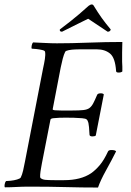

<svg xmlns="http://www.w3.org/2000/svg" viewBox="-27 -836 588 860"><path d="M384 -816Q390 -816 393 -810Q412 -779 428 -756.5Q444 -734 469 -704Q467 -694 455 -694L368 -752Q368 -752 348.5 -742.5Q329 -733 302 -719.5Q275 -706 251 -694Q239 -694 241 -704Q269 -725 289 -741Q309 -757 328 -773Q347 -789 370 -810Q378 -816 384 -816ZM228 -642Q292 -642 369.5 -645Q447 -648 521 -648Q520 -623 520 -601.5Q520 -580 520 -559Q521 -548 521 -537.5Q521 -527 521 -516Q516 -511 504 -511Q493 -511 493 -518Q489 -577 466 -596Q443 -615 407 -615H329Q324 -615 309.5 -614.5Q295 -614 281.5 -611.5Q268 -609 265 -604Q259 -592 254 -573Q249 -554 245 -534L209 -347Q208 -343 220 -342Q232 -341 247 -341H295Q328 -341 346 -343Q364 -345 373.5 -352Q383 -359 390.5 -373Q398 -387 408 -411Q411 -418 424 -418Q435 -418 438 -413L402 -229Q398 -225 387 -225Q375 -225 374 -232Q372 -274 369 -285.5Q366 -297 361 -301Q357 -305 340.5 -306.5Q324 -308 304 -308.5Q284 -309 267 -309Q255 -309 239 -308.5Q223 -308 211.5 -306.5Q200 -305 199 -300L161 -106Q160 -99 157 -83.5Q154 -68 153 -55Q152 -42 154 -39Q162 -32 175.5 -30.5Q189 -29 217 -29H260Q335 -29 381 -60Q401 -74 420 -96.5Q439 -119 457 -158Q460 -164 472 -164Q489 -164 493 -158Q473 -118 448 -73Q423 -28 412 4Q338 4 266.5 2Q195 0 104 0Q72 0 46.5 1.5Q21 3 -5 3Q-8 -1 -6 -11Q-4 -21 0 -25Q6 -25 21 -26.5Q36 -28 49.5 -32Q63 -36 66 -41Q72 -53 76.5 -72Q81 -91 85 -113L166 -530Q171 -552 174 -571.5Q177 -591 175 -603Q175 -609 162 -612Q149 -615 135 -616.5Q121 -618 115 -618Q113 -622 115 -632Q117 -642 121 -646Q149 -645 175.5 -643.5Q202 -642 228 -642Z"/></svg>

Font: Amiri
Style: Italic
Weight: 400
Italic angle: 10°
Designer: Khaled Hosny
Version: Version 0.113